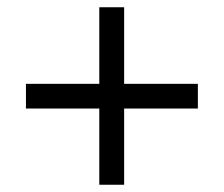

<svg xmlns="http://www.w3.org/2000/svg" viewBox="-20 -615 612 524"><path d="M318.8 -386.2H520V-318.8H318.8V-110.8H251V-318.8H50.8V-386.2H251V-595.2H318.8Z"/></svg>

Font: OpenSans
Style: Regular
Weight: 400
Foundry: Ascender Corporation
Version: Version 1.10